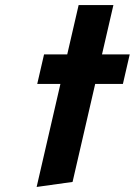

<svg xmlns="http://www.w3.org/2000/svg" viewBox="-20 -722 535 762"><path d="M127.8 -389H219.8L125.4 20L268 0L357.8 -389H467.8L494.8 -506H384.8L430.1 -702H292.1L246.8 -506H154.8Z"/></svg>

Font: Digital Distortion
Style: Obl
Weight: 400
Version: Version 1